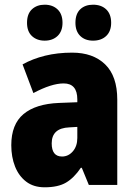

<svg xmlns="http://www.w3.org/2000/svg" viewBox="-20 -880 573 817"><path d="M287 -656Q376 -656 427.5 -606Q479 -556 479 -456V-93H358L328 -166H324Q295 -123 261 -103Q227 -83 170 -83Q123 -83 91.5 -107Q60 -131 44 -171.5Q28 -212 28 -262Q28 -351 80 -394.5Q132 -438 231 -442L309 -445V-457Q309 -525 251 -525Q199 -525 122 -484L76 -606Q119 -630 172 -643Q225 -656 287 -656ZM275 -338Q200 -335 200 -270Q200 -214 244 -214Q271 -214 290 -236Q309 -258 309 -293V-340ZM95 -783Q95 -821 116 -840.5Q137 -860 170 -860Q204 -860 225 -840Q246 -820 246 -783Q246 -747 225 -727Q204 -707 170 -707Q137 -707 116 -726.5Q95 -746 95 -783ZM301 -783Q301 -821 321.5 -840.5Q342 -860 376 -860Q411 -860 432 -840Q453 -820 453 -783Q453 -747 432 -727Q411 -707 376 -707Q342 -707 321.5 -727Q301 -747 301 -783Z"/></svg>

Font: Noto Sans Kannada UI Condensed Black
Style: Regular
Weight: 900
Width: 3
Designer: Jelle Bosma - Monotype Design Team
Foundry: Monotype Imaging Inc.
Version: Version 2.005; ttfautohint (v1.8.4.7-5d5b)